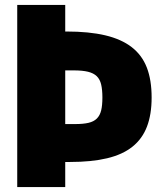

<svg xmlns="http://www.w3.org/2000/svg" viewBox="-20 -760 651 780"><path d="M50 -740H245V-632H250Q342 -632 407.5 -616.5Q473 -601 515 -568.5Q557 -536 576.5 -485.5Q596 -435 596 -364Q596 -295 577 -245.5Q558 -196 518 -164Q478 -132 415 -117Q352 -102 265 -102H245V0H50ZM286 -256Q318 -256 339.5 -261Q361 -266 373.5 -278.5Q386 -291 391 -311.5Q396 -332 396 -364Q396 -395 391 -416.5Q386 -438 373 -450.5Q360 -463 337.5 -468.5Q315 -474 280 -474H245V-256Z"/></svg>

Font: Encode Sans Compressed
Style: Black
Weight: 900
Designer: Pablo Impallari, Andres Torresi
Foundry: Pablo Impallari, Andres Torresi
Version: Version 1.000; ttfautohint (v1.00) -l 8 -r 50 -G 200 -x 14 -